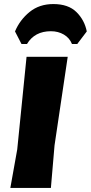

<svg xmlns="http://www.w3.org/2000/svg" viewBox="-20 -927 448 947"><path d="M86 -710 54 -772Q78 -829 126 -868Q174 -907 243 -907Q317 -907 357 -867.5Q397 -828 408 -772L361 -710H335Q323 -740 295 -756.5Q267 -773 231 -773Q151 -773 113 -710ZM314 -647 249 -210 231 0H31L65 -190L111 -647Z"/></svg>

Font: Alegreya Sans Black
Style: Italic
Weight: 900
Italic angle: -7°
Designer: Juan Pablo del Peral
Foundry: Huerta Tipografica
Version: Version 2.007